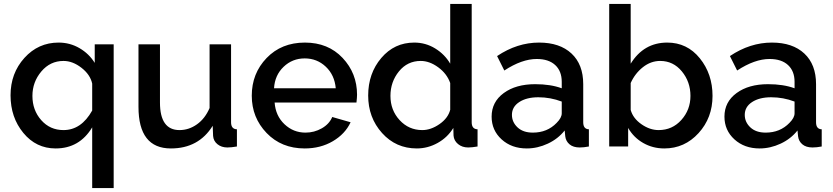

<svg xmlns="http://www.w3.org/2000/svg" viewBox="-20 -750 4265 983"><path d="M280 -532Q338 -532 387 -503.5Q436 -475 465 -428V-523H562V213H452V-98Q387 10 265 10Q165 10 99.5 -69.5Q34 -149 34 -262Q34 -375 105 -453.5Q176 -532 280 -532ZM452 -184V-322Q442 -368 397 -403Q352 -438 305 -438Q237 -438 191.5 -384Q146 -330 146 -259Q146 -186 191 -135Q236 -84 305 -84Q396 -84 452 -184Z M689 -203V-523H799V-225Q799 -84 899 -84Q947 -84 988.5 -113.5Q1030 -143 1053 -197V-523H1163V-124Q1163 -89 1193 -88V0Q1164 5 1144 5Q1114 5 1093.5 -11.5Q1073 -28 1071 -54L1069 -106Q997 10 855 10Q689 10 689 -203Z M1540 10Q1421 10 1345 -69Q1269 -148 1269 -260Q1269 -374 1345 -453Q1421 -532 1541 -532Q1660 -532 1734 -453.5Q1808 -375 1808 -265Q1808 -252 1805 -225H1386Q1391 -157 1436.5 -114Q1482 -71 1544 -71Q1589 -71 1627.5 -93Q1666 -115 1681 -151L1775 -124Q1747 -64 1684 -27Q1621 10 1540 10ZM1383 -298H1699Q1693 -366 1648 -408.5Q1603 -451 1540 -451Q1477 -451 1432 -408Q1387 -365 1383 -298Z M2101 -532Q2159 -532 2208 -502Q2257 -472 2285 -424V-730H2395V-124Q2395 -89 2425 -88V0Q2396 5 2377 5Q2346 5 2325 -12.5Q2304 -30 2302 -56L2301 -95Q2271 -46 2220.5 -18Q2170 10 2114 10Q2007 10 1936 -69Q1865 -148 1865 -261Q1865 -374 1932 -453Q1999 -532 2101 -532ZM2285 -188V-325Q2268 -373 2223.5 -405.5Q2179 -438 2134 -438Q2066 -438 2022.5 -384.5Q1979 -331 1979 -259Q1979 -186 2026 -135Q2073 -84 2142 -84Q2186 -84 2230 -114.5Q2274 -145 2285 -188Z M2497 -153Q2497 -228 2559 -273.5Q2621 -319 2720 -319Q2799 -319 2856 -298V-331Q2856 -386 2822.5 -417Q2789 -448 2728 -448Q2652 -448 2562 -389L2525 -463Q2628 -532 2740 -532Q2846 -532 2906 -476Q2966 -420 2966 -319V-124Q2966 -89 2995 -88V0Q2969 5 2948 5Q2915 5 2896 -11Q2877 -27 2874 -52L2871 -82Q2837 -39 2784.5 -14.5Q2732 10 2677 10Q2599 10 2548 -36.5Q2497 -83 2497 -153ZM2830 -121Q2856 -147 2856 -170V-230Q2798 -252 2736 -252Q2676 -252 2638.5 -227.5Q2601 -203 2601 -162Q2601 -125 2629.5 -98Q2658 -71 2708 -71Q2782 -71 2830 -121Z M3196 -95V0H3099V-730H3209V-424Q3276 -532 3396 -532Q3498 -532 3563 -451.5Q3628 -371 3628 -259Q3628 -147 3556.5 -68.5Q3485 10 3381 10Q3322 10 3273 -18Q3224 -46 3196 -95ZM3515 -259Q3515 -331 3471 -384.5Q3427 -438 3360 -438Q3312 -438 3271.5 -406Q3231 -374 3209 -325V-187Q3221 -144 3264 -114Q3307 -84 3352 -84Q3422 -84 3468.5 -136Q3515 -188 3515 -259Z M3689 -153Q3689 -228 3751 -273.5Q3813 -319 3912 -319Q3991 -319 4048 -298V-331Q4048 -386 4014.5 -417Q3981 -448 3920 -448Q3844 -448 3754 -389L3717 -463Q3820 -532 3932 -532Q4038 -532 4098 -476Q4158 -420 4158 -319V-124Q4158 -89 4187 -88V0Q4161 5 4140 5Q4107 5 4088 -11Q4069 -27 4066 -52L4063 -82Q4029 -39 3976.5 -14.5Q3924 10 3869 10Q3791 10 3740 -36.5Q3689 -83 3689 -153ZM4022 -121Q4048 -147 4048 -170V-230Q3990 -252 3928 -252Q3868 -252 3830.5 -227.5Q3793 -203 3793 -162Q3793 -125 3821.5 -98Q3850 -71 3900 -71Q3974 -71 4022 -121Z"/></svg>

Font: Raleway-v4020 SemiBold
Style: Regular
Weight: 600
Designer: Matt McInerney, Pablo Impallari, Rodrigo Fuenzalida
Foundry: Matt McInerney, Pablo Impallari, Rodrigo Fuenzalida
Version: Version 4.020;PS 004.020;hotconv 1.0.88;makeotf.lib2.5.64775